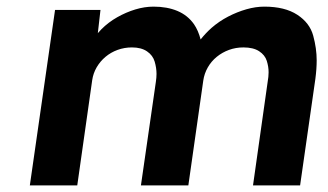

<svg xmlns="http://www.w3.org/2000/svg" viewBox="-20 -559 989 579"><path d="M70 0 146 -529H283L275 -459Q280 -465 286 -471Q307 -492 333.5 -507Q360 -522 388 -530.5Q416 -539 443 -539Q484 -539 515 -526Q546 -513 565 -486Q578 -467 585 -440Q600 -459 618 -475Q641 -495 668 -509Q695 -523 723 -531Q751 -539 777 -539Q839 -539 876.5 -514.5Q914 -490 924.5 -451.5Q935 -413 935 -377Q935 -351 931 -321L885 0H743L787 -311Q790 -328 790 -341Q790 -358 784.5 -375.5Q779 -393 761.5 -404.5Q744 -416 714 -416Q691 -416 670.5 -408.5Q650 -401 633.5 -387.5Q617 -374 606.5 -355.5Q596 -337 593 -316L548 0H405L450 -312Q452 -325 452 -336Q452 -354 446.5 -373Q441 -392 423.5 -404Q406 -416 378 -416Q355 -416 334.5 -408.5Q314 -401 298 -387.5Q282 -374 271.5 -356Q261 -338 258 -317L213 0Z"/></svg>

Font: Lexend SemBd
Style: Italic
Weight: 600
Italic angle: -8.13011°
Designer: Bonnie Shaver-Troup, Thomas Jockin
Foundry: Lexend
Version: Version 1.007